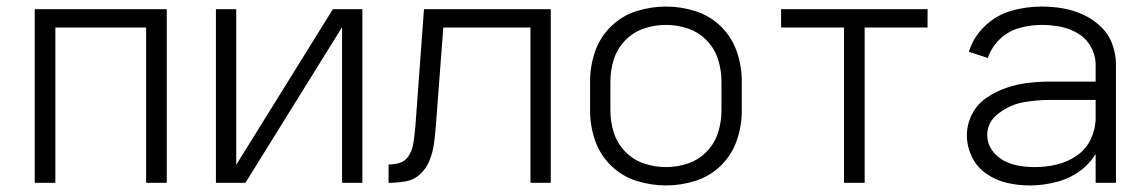

<svg xmlns="http://www.w3.org/2000/svg" viewBox="-20 -558 3490 586"><path d="M86 0V-530H489V0H426V-474H149V0Z M639 0V-530H701V-55L996 -530H1058H1086V0H1024V-475L729 0H667Z M1166 0V-56Q1183 -56 1199 -60.5Q1215 -65 1225 -79Q1235 -93 1239 -109Q1243 -125 1244.5 -141.5Q1246 -158 1248 -175L1274 -530H1661V0H1599V-474H1333L1310 -171Q1308 -145 1304.5 -119.5Q1301 -94 1291.5 -69.5Q1282 -45 1263 -27Q1244 -9 1218 -4.5Q1192 0 1166 0Z M2013 8Q1967 8 1922.5 -6Q1878 -20 1844.5 -53Q1811 -86 1796 -130Q1781 -174 1781 -220V-310Q1781 -356 1796 -400Q1811 -444 1844.5 -477Q1878 -510 1922.5 -524Q1967 -538 2013 -538Q2058 -538 2102.5 -524Q2147 -510 2180.5 -477Q2214 -444 2229 -400Q2244 -356 2244 -310V-220Q2244 -174 2229 -130Q2214 -86 2180.5 -53Q2147 -20 2102.5 -6Q2058 8 2013 8ZM2013 -48Q2047 -48 2079.5 -59Q2112 -70 2136.5 -95Q2161 -120 2171.5 -153Q2182 -186 2182 -220V-310Q2182 -344 2171.5 -377Q2161 -410 2136.5 -435Q2112 -460 2079.5 -471Q2047 -482 2013 -482Q1978 -482 1945.5 -471Q1913 -460 1888.5 -435Q1864 -410 1853.5 -377Q1843 -344 1843 -310V-220Q1843 -186 1853.5 -153Q1864 -120 1888.5 -95Q1913 -70 1945.5 -59Q1978 -48 2013 -48Z M2556 0V-474H2364V-530H2811V-474H2619V0Z M3123 8Q3089 8 3055 0.5Q3021 -7 2991.5 -27Q2962 -47 2946.5 -79Q2931 -111 2931 -145Q2931 -179 2947 -210Q2963 -241 2991.5 -260Q3020 -279 3052 -290Q3084 -301 3117.5 -305Q3151 -309 3185 -309H3324V-361Q3324 -389 3309.5 -415Q3295 -441 3270 -456Q3245 -471 3216.5 -476.5Q3188 -482 3159 -482Q3125 -482 3091 -472.5Q3057 -463 3031.5 -438.5Q3006 -414 2995 -381L2937 -400Q2951 -445 2986 -478.5Q3021 -512 3066.5 -525Q3112 -538 3159 -538Q3192 -538 3224 -532.5Q3256 -527 3285.5 -513.5Q3315 -500 3339 -477.5Q3363 -455 3374.5 -424Q3386 -393 3386 -361V0H3324V-88Q3309 -63 3286 -44Q3252 -16 3209.5 -4Q3167 8 3123 8ZM3140 -48Q3173 -48 3206 -56Q3239 -64 3267 -83.5Q3295 -103 3309.5 -134Q3324 -165 3324 -198V-253H3185Q3144 -253 3104 -246Q3064 -239 3028.5 -212.5Q2993 -186 2993 -146Q2993 -121 3007.5 -100Q3022 -79 3044 -67.5Q3066 -56 3090.5 -52Q3115 -48 3140 -48Z"/></svg>

Font: Jozsika Light
Style: Regular
Weight: 300
Monospace: yes
Designer: Belleve Invis
Foundry: Belleve Invis
Version: 2.1.0